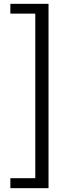

<svg xmlns="http://www.w3.org/2000/svg" viewBox="-20 -811 378 1001"><path d="M34 170H233V-791H34V-740H164V118H34Z"/></svg>

Font: Noto Sans JP Regular
Style: Regular
Weight: 400
Designer: Ryoko NISHIZUKA (kana & ideographs); Paul D. Hunt (Latin, Greek & Cyrillic); Wenlong ZHANG (bopomofo); Sandoll Communica
Foundry: Adobe Systems Incorporated
Version: Version 1.004;PS 1.004;hotconv 1.0.82;makeotf.lib2.5.63406